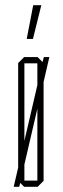

<svg xmlns="http://www.w3.org/2000/svg" viewBox="-20 -720 243 740"><path d="M33 0V-1L50 -74V-477L73 -500H125L144 -481L149 -500H170V-499L148 -404V-23L125 0H73L58 -15L54 0ZM74 -476V-177L124 -392V-476ZM124 -301 74 -86V-24H124ZM83 -570 108 -700H139V-699L107 -570Z"/></svg>

Font: Foldit Thin Thin
Style: Regular
Weight: 250
Version: Version 1.003